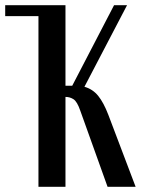

<svg xmlns="http://www.w3.org/2000/svg" viewBox="-25 -719 542 739"><path d="M389 0 284 -293Q272 -328 258 -337Q244 -346 227 -346V0H123V-699H227V-389H253L414 -699H464L300 -385Q332 -376 353 -350Q374 -324 392 -277L497 0ZM-5 -699H125V-657H-5Z"/></svg>

Font: Moniqa Paragraph
Style: Bold
Weight: 700
Designer: Rajesh Rajput
Foundry: Rajesh Rajput
Version: Version 1.000